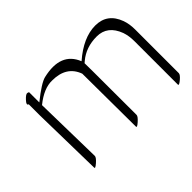

<svg xmlns="http://www.w3.org/2000/svg" viewBox="-84 -560 769 769"><g transform="rotate(-45 300.0 -175.5)"><path d="M220.2 -343.3Q174.3 -344.7 121.6 -302.2L127.4 -8.8Q127.4 -0.5 109.9 14.9Q92.3 30.3 92.3 22.5L86.4 -279.3V-342.3Q74.7 -345.2 90.8 -362.5Q106.9 -379.9 114.3 -378.2Q121.6 -376.5 121.6 -375V-317.4Q183.1 -366.7 209.5 -373Q323.7 -399.9 357.9 -314.5Q429.7 -377 497.8 -377Q565.9 -377 590.8 -308.6Q599.6 -283.7 599.6 -252.9V-5.4Q599.6 2.9 583.5 16.6Q567.4 30.3 564.5 25.9V-221.7Q564.5 -251.5 556.2 -275.9Q531.7 -341.8 470.9 -341.8Q410.2 -341.8 368.2 -306.6Q364.3 -303.2 360.8 -300.3Q361.3 -286.6 361.3 -254.4L361.8 -6.8Q361.8 1.5 344.2 17.1Q326.7 32.7 326.7 24.4L324.7 -277.3Q300.8 -343.3 220.2 -343.3Z"/></g></svg>

Font: ML-NILA03
Style: Regular
Weight: 400
Designer: CLT@C-DIT
Version: Version ML-NILA03 1.0